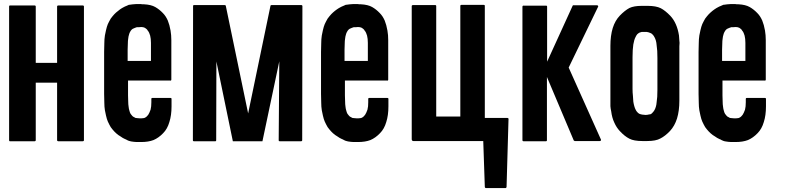

<svg xmlns="http://www.w3.org/2000/svg" viewBox="-20 -704 3924 957"><path d="M398.4 -671.9Q398.4 -587.9 398.4 -420.9Q398.4 -282.2 398.4 -4.9Q398.4 -2.9 396.5 -1Q395.5 0 392.6 0Q351.6 0 270.5 0Q267.6 0 266.6 -1Q264.6 -2.9 264.6 -4.9Q264.6 -100.6 264.6 -292Q240.2 -292 192.4 -292Q180.7 -292 158.2 -292Q158.2 -196.3 158.2 -4.9Q158.2 -2.9 156.2 -1Q155.3 0 153.3 0Q112.3 0 30.3 0Q27.3 0 26.4 -1Q25.4 -2.9 25.4 -4.9Q25.4 -88.9 25.4 -255.9Q25.4 -394.5 25.4 -671.9Q25.4 -673.8 26.4 -675.8Q27.3 -676.8 30.3 -676.8Q71.3 -676.8 153.3 -676.8Q155.3 -676.8 156.2 -675.8Q158.2 -673.8 158.2 -671.9Q158.2 -578.1 158.2 -390.6Q193.4 -390.6 264.6 -390.6Q264.6 -484.4 264.6 -671.9Q264.6 -673.8 266.6 -675.8Q267.6 -676.8 270.5 -676.8Q310.5 -676.8 392.6 -676.8Q395.5 -676.8 396.5 -675.8Q398.4 -673.8 398.4 -671.9Z M829.1 -302.7Q758.8 -302.7 618.2 -302.7Q618.2 -278.3 618.2 -228.5Q618.2 -211.9 619.1 -197.3Q619.1 -183.6 621.1 -171.9Q622.1 -161.1 625 -152.3Q627 -143.6 630.9 -136.7Q634.8 -130.9 638.7 -127Q642.6 -122.1 648.4 -120.1Q651.4 -118.2 655.3 -116.2Q659.2 -115.2 664.1 -115.2Q666 -114.3 674.8 -114.3Q682.6 -114.3 686.5 -114.3Q690.4 -114.3 695.3 -115.2Q699.2 -115.2 704.1 -118.2Q708 -120.1 711.9 -124Q715.8 -127.9 718.8 -131.8Q721.7 -136.7 724.6 -142.6Q727.5 -149.4 730.5 -157.2Q732.4 -164.1 733.4 -173.8Q734.4 -183.6 734.4 -194.3Q734.4 -199.2 734.4 -210.9Q734.4 -212.9 735.4 -214.8Q736.3 -215.8 739.3 -215.8Q769.5 -215.8 830.1 -215.8Q832 -215.8 834 -214.8Q835 -212.9 835 -210.9Q835 -198.2 835 -173.8Q835 -128.9 824.2 -95.7Q814.5 -61.5 793 -40Q770.5 -16.6 745.1 -5.9Q719.7 3.9 683.6 3.9Q680.7 3.9 672.9 3.9Q664.1 3.9 661.1 3.9Q654.3 2.9 647.5 2.9Q640.6 2 633.8 1Q627 0 622.1 -2Q617.2 -3.9 613.3 -5.9Q610.4 -7.8 608.4 -8.8Q606.4 -9.8 603.5 -10.7Q596.7 -13.7 591.8 -16.6Q585.9 -20.5 580.1 -24.4Q575.2 -27.3 569.3 -31.2Q564.5 -35.2 558.6 -40Q549.8 -47.9 541 -58.6Q531.2 -69.3 524.4 -84Q516.6 -98.6 512.7 -111.3Q508.8 -124 502.9 -154.3Q500 -171.9 500 -192.4Q499 -212.9 499 -236.3Q499 -237.3 499 -239.3Q499 -239.3 499 -240.2Q499 -240.2 499 -240.2Q499 -305.7 499 -437.5Q499 -438.5 499 -438.5Q499 -438.5 499 -438.5Q499 -441.4 499 -445.3Q499 -467.8 500 -488.3Q500 -508.8 502.9 -527.3Q508.8 -557.6 512.7 -570.3Q516.6 -584 524.4 -597.7Q531.2 -612.3 541 -623Q549.8 -633.8 558.6 -641.6Q568.4 -650.4 578.1 -657.2Q587.9 -664.1 597.7 -668.9Q600.6 -670.9 603.5 -671.9Q605.5 -672.9 608.4 -673.8Q612.3 -675.8 617.2 -677.7Q621.1 -680.7 628.9 -680.7Q639.6 -682.6 657.2 -683.6Q673.8 -683.6 682.6 -683.6Q686.5 -683.6 690.4 -682.6Q694.3 -682.6 698.2 -682.6Q733.4 -680.7 753.9 -668.9Q774.4 -657.2 792 -638.7Q806.6 -624 816.4 -601.6Q825.2 -580.1 830.1 -551.8Q832 -540 833 -528.3Q834 -515.6 834 -503.9Q834 -438.5 834 -306.6Q834 -304.7 833 -303.7Q831.1 -301.8 829.1 -301.8Q829.1 -302.7 829.1 -302.7ZM732.4 -400.4Q732.4 -429.7 732.4 -490.2Q732.4 -500 731.4 -509.8Q730.5 -518.6 728.5 -526.4Q725.6 -533.2 723.6 -540Q720.7 -546.9 716.8 -550.8Q713.9 -556.6 710 -559.6Q707 -562.5 702.1 -565.4Q697.3 -567.4 693.4 -568.4Q688.5 -569.3 683.6 -569.3Q680.7 -569.3 671.9 -568.4Q664.1 -568.4 662.1 -568.4Q657.2 -567.4 653.3 -565.4Q649.4 -564.5 646.5 -562.5Q640.6 -560.5 636.7 -556.6Q631.8 -551.8 628.9 -545.9Q625 -540 623 -531.2Q620.1 -522.5 619.1 -511.7Q617.2 -501 617.2 -486.3Q616.2 -472.7 616.2 -456.1Q616.2 -437.5 616.2 -400.4Q654.3 -400.4 732.4 -400.4Z M1486.3 -4.9Q1486.3 -2.9 1484.4 -1Q1483.4 0 1481.4 0Q1445.3 0 1374 0Q1372.1 0 1370.1 -1Q1369.1 -2.9 1369.1 -4.9Q1370.1 -135.7 1372.1 -398.4Q1343.8 -265.6 1288.1 0Q1239.3 0 1140.6 0Q1113.3 -132.8 1058.6 -397.5Q1058.6 -266.6 1057.6 -4.9Q1057.6 -2.9 1056.6 -1Q1055.7 0 1052.7 0Q1017.6 0 946.3 0Q943.4 0 942.4 -1Q941.4 -2.9 941.4 -4.9Q941.4 -227.5 942.4 -673.8Q942.4 -675.8 943.4 -677.7Q944.3 -678.7 947.3 -678.7Q998 -678.7 1099.6 -678.7Q1102.5 -678.7 1103.5 -677.7Q1105.5 -676.8 1105.5 -674.8Q1142.6 -496.1 1216.8 -138.7Q1253.9 -317.4 1328.1 -674.8Q1328.1 -676.8 1330.1 -677.7Q1332 -678.7 1333 -678.7Q1382.8 -678.7 1482.4 -678.7Q1484.4 -678.7 1485.4 -677.7Q1487.3 -675.8 1487.3 -673.8Q1486.3 -451.2 1486.3 -4.9Z M1910.2 -302.7Q1839.8 -302.7 1699.2 -302.7Q1699.2 -278.3 1699.2 -228.5Q1699.2 -211.9 1700.2 -197.3Q1700.2 -183.6 1702.1 -171.9Q1703.1 -161.1 1706.1 -152.3Q1708 -143.6 1711.9 -136.7Q1715.8 -130.9 1719.7 -127Q1723.6 -122.1 1729.5 -120.1Q1732.4 -118.2 1736.3 -116.2Q1740.2 -115.2 1745.1 -115.2Q1747.1 -114.3 1755.9 -114.3Q1763.7 -114.3 1767.6 -114.3Q1771.5 -114.3 1776.4 -115.2Q1780.3 -115.2 1785.2 -118.2Q1789.1 -120.1 1793 -124Q1796.9 -127.9 1799.8 -131.8Q1802.7 -136.7 1805.7 -142.6Q1808.6 -149.4 1811.5 -157.2Q1813.5 -164.1 1814.5 -173.8Q1815.4 -183.6 1815.4 -194.3Q1815.4 -199.2 1815.4 -210.9Q1815.4 -212.9 1816.4 -214.8Q1817.4 -215.8 1820.3 -215.8Q1850.6 -215.8 1911.1 -215.8Q1913.1 -215.8 1915 -214.8Q1916 -212.9 1916 -210.9Q1916 -198.2 1916 -173.8Q1916 -128.9 1905.3 -95.7Q1895.5 -61.5 1874 -40Q1851.6 -16.6 1826.2 -5.9Q1800.8 3.9 1764.6 3.9Q1761.7 3.9 1753.9 3.9Q1745.1 3.9 1742.2 3.9Q1735.4 2.9 1728.5 2.9Q1721.7 2 1714.8 1Q1708 0 1703.1 -2Q1698.2 -3.9 1694.3 -5.9Q1691.4 -7.8 1689.5 -8.8Q1687.5 -9.8 1684.6 -10.7Q1677.7 -13.7 1672.9 -16.6Q1667 -20.5 1661.1 -24.4Q1656.2 -27.3 1650.4 -31.2Q1645.5 -35.2 1639.6 -40Q1630.9 -47.9 1622.1 -58.6Q1612.3 -69.3 1605.5 -84Q1597.7 -98.6 1593.8 -111.3Q1589.8 -124 1584 -154.3Q1581.1 -171.9 1581.1 -192.4Q1580.1 -212.9 1580.1 -236.3Q1580.1 -237.3 1580.1 -239.3Q1580.1 -239.3 1580.1 -240.2Q1580.1 -240.2 1580.1 -240.2Q1580.1 -305.7 1580.1 -437.5Q1580.1 -438.5 1580.1 -438.5Q1580.1 -438.5 1580.1 -438.5Q1580.1 -441.4 1580.1 -445.3Q1580.1 -467.8 1581.1 -488.3Q1581.1 -508.8 1584 -527.3Q1589.8 -557.6 1593.8 -570.3Q1597.7 -584 1605.5 -597.7Q1612.3 -612.3 1622.1 -623Q1630.9 -633.8 1639.6 -641.6Q1649.4 -650.4 1659.2 -657.2Q1668.9 -664.1 1678.7 -668.9Q1681.6 -670.9 1684.6 -671.9Q1686.5 -672.9 1689.5 -673.8Q1693.4 -675.8 1698.2 -677.7Q1702.1 -680.7 1710 -680.7Q1720.7 -682.6 1738.3 -683.6Q1754.9 -683.6 1763.7 -683.6Q1767.6 -683.6 1771.5 -682.6Q1775.4 -682.6 1779.3 -682.6Q1814.5 -680.7 1835 -668.9Q1855.5 -657.2 1873 -638.7Q1887.7 -624 1897.5 -601.6Q1906.2 -580.1 1911.1 -551.8Q1913.1 -540 1914.1 -528.3Q1915 -515.6 1915 -503.9Q1915 -438.5 1915 -306.6Q1915 -304.7 1914.1 -303.7Q1912.1 -301.8 1910.2 -301.8Q1910.2 -302.7 1910.2 -302.7ZM1813.5 -400.4Q1813.5 -429.7 1813.5 -490.2Q1813.5 -500 1812.5 -509.8Q1811.5 -518.6 1809.6 -526.4Q1806.6 -533.2 1804.7 -540Q1801.8 -546.9 1797.9 -550.8Q1794.9 -556.6 1791 -559.6Q1788.1 -562.5 1783.2 -565.4Q1778.3 -567.4 1774.4 -568.4Q1769.5 -569.3 1764.6 -569.3Q1761.7 -569.3 1752.9 -568.4Q1745.1 -568.4 1743.2 -568.4Q1738.3 -567.4 1734.4 -565.4Q1730.5 -564.5 1727.5 -562.5Q1721.7 -560.5 1717.8 -556.6Q1712.9 -551.8 1710 -545.9Q1706.1 -540 1704.1 -531.2Q1701.2 -522.5 1700.2 -511.7Q1698.2 -501 1698.2 -486.3Q1697.3 -472.7 1697.3 -456.1Q1697.3 -437.5 1697.3 -400.4Q1735.4 -400.4 1813.5 -400.4Z M2514.6 -109.4Q2511.7 2.9 2504.9 227.5Q2504.9 230.5 2502.9 231.4Q2502 233.4 2500 233.4Q2466.8 233.4 2401.4 233.4Q2399.4 233.4 2398.4 231.4Q2396.5 230.5 2396.5 227.5Q2393.6 151.4 2388.7 -1Q2272.5 -1 2040 -1Q2037.1 -1 2036.1 -2Q2034.2 -3.9 2033.2 -4.9Q2033.2 -5.9 2033.2 -6.8Q2032.2 -6.8 2032.2 -7.8Q2032.2 -91.8 2032.2 -258.8Q2032.2 -397.5 2032.2 -673.8Q2032.2 -675.8 2034.2 -677.7Q2035.2 -678.7 2038.1 -678.7Q2075.2 -678.7 2149.4 -678.7Q2152.3 -678.7 2153.3 -677.7Q2154.3 -675.8 2154.3 -673.8Q2154.3 -490.2 2154.3 -123Q2165 -123 2186.5 -123Q2215.8 -123 2274.4 -123Q2274.4 -306.6 2274.4 -674.8Q2274.4 -677.7 2276.4 -678.7Q2277.3 -679.7 2279.3 -679.7Q2317.4 -679.7 2391.6 -679.7Q2393.6 -679.7 2395.5 -678.7Q2396.5 -677.7 2396.5 -674.8Q2396.5 -488.3 2396.5 -116.2Q2434.6 -116.2 2509.8 -116.2Q2510.7 -116.2 2511.7 -115.2Q2512.7 -115.2 2513.7 -114.3Q2514.6 -113.3 2514.6 -112.3Q2514.6 -112.3 2514.6 -111.3Q2515.6 -110.4 2514.6 -109.4Z M2974.6 -2.9Q2973.6 -2 2972.7 -2Q2971.7 -1 2969.7 -1Q2928.7 -1 2844.7 -1Q2843.8 -1 2842.8 -2Q2840.8 -2.9 2839.8 -3.9Q2795.9 -109.4 2706.1 -320.3Q2706.1 -214.8 2706.1 -4.9Q2706.1 -2.9 2705.1 -1Q2703.1 0 2701.2 0Q2664.1 0 2588.9 0Q2586.9 0 2585.9 -1Q2584 -2.9 2584 -4.9Q2584 -87.9 2584 -254.9Q2584 -393.6 2584 -670.9Q2584 -672.9 2585.9 -674.8Q2586.9 -676.8 2588.9 -675.8Q2627 -675.8 2702.1 -675.8Q2704.1 -675.8 2706.1 -674.8Q2707 -672.9 2707 -670.9Q2707 -579.1 2707 -396.5Q2750 -489.3 2834 -674.8Q2835 -676.8 2835.9 -677.7Q2837.9 -677.7 2838.9 -677.7Q2878.9 -677.7 2957 -677.7Q2958 -677.7 2959 -676.8Q2960 -675.8 2960.9 -674.8Q2961.9 -673.8 2961.9 -672.9Q2961.9 -671.9 2960.9 -669.9Q2912.1 -569.3 2814.5 -367.2Q2868.2 -247.1 2975.6 -7.8Q2975.6 -6.8 2975.6 -4.9Q2975.6 -3.9 2974.6 -2.9Z M3366.2 -473.6Q3366.2 -383.8 3366.2 -202.1Q3366.2 -151.4 3354.5 -113.3Q3342.8 -76.2 3319.3 -50.8Q3294.9 -25.4 3271.5 -13.7Q3249 -1 3206.1 -1Q3204.1 -1 3202.1 -1Q3200.2 -1 3199.2 -1Q3198.2 -1 3196.3 -1Q3192.4 -1 3188.5 -1Q3184.6 -1 3181.6 -1Q3139.6 -1 3117.2 -12.7Q3093.8 -24.4 3069.3 -50.8Q3052.7 -68.4 3042 -92.8Q3030.3 -117.2 3026.4 -149.4Q3023.4 -162.1 3022.5 -174.8Q3022.5 -188.5 3022.5 -203.1Q3022.5 -293.9 3022.5 -475.6Q3022.5 -526.4 3034.2 -564.5Q3045.9 -601.6 3069.3 -626Q3093.8 -651.4 3117.2 -664.1Q3139.6 -674.8 3178.7 -674.8Q3181.6 -674.8 3183.6 -674.8Q3185.5 -674.8 3187.5 -674.8Q3189.5 -674.8 3191.4 -674.8Q3192.4 -674.8 3194.3 -674.8Q3198.2 -674.8 3201.2 -674.8Q3205.1 -674.8 3208 -674.8Q3250 -674.8 3273.4 -663.1Q3295.9 -651.4 3321.3 -625Q3337.9 -607.4 3348.6 -583Q3359.4 -558.6 3364.3 -527.3Q3365.2 -514.6 3366.2 -501Q3367.2 -496.1 3367.2 -490.2Q3367.2 -482.4 3366.2 -473.6ZM3256.8 -415Q3256.8 -434.6 3255.9 -450.2Q3254.9 -465.8 3252.9 -478.5Q3252 -492.2 3249 -502Q3246.1 -511.7 3242.2 -518.6Q3238.3 -526.4 3233.4 -531.2Q3228.5 -537.1 3222.7 -539.1Q3211.9 -543.9 3203.1 -544.9Q3193.4 -544.9 3187.5 -544.9Q3184.6 -544.9 3182.6 -544.9Q3180.7 -544.9 3178.7 -544.9Q3175.8 -543.9 3172.9 -543Q3169.9 -543 3167 -541Q3161.1 -538.1 3156.2 -533.2Q3151.4 -527.3 3148.4 -520.5Q3144.5 -513.7 3141.6 -503.9Q3138.7 -494.1 3136.7 -482.4Q3134.8 -469.7 3133.8 -454.1Q3132.8 -437.5 3132.8 -418.9Q3132.8 -366.2 3132.8 -260.7Q3132.8 -242.2 3134.8 -225.6Q3135.7 -210 3136.7 -197.3Q3138.7 -184.6 3141.6 -174.8Q3144.5 -164.1 3148.4 -157.2Q3151.4 -150.4 3156.2 -145.5Q3161.1 -139.6 3167 -136.7Q3170.9 -134.8 3180.7 -132.8Q3191.4 -131.8 3200.2 -130.9Q3201.2 -130.9 3203.1 -131.8Q3205.1 -131.8 3207 -131.8Q3210.9 -132.8 3215.8 -133.8Q3221.7 -133.8 3222.7 -134.8Q3229.5 -137.7 3233.4 -143.6Q3238.3 -148.4 3242.2 -155.3Q3246.1 -162.1 3249 -171.9Q3252 -181.6 3252.9 -194.3Q3254.9 -206.1 3255.9 -221.7Q3256.8 -238.3 3256.8 -256.8Q3256.8 -309.6 3256.8 -415Z M3792 -302.7Q3721.7 -302.7 3581.1 -302.7Q3581.1 -278.3 3581.1 -228.5Q3581.1 -211.9 3582 -197.3Q3582 -183.6 3584 -171.9Q3585 -161.1 3587.9 -152.3Q3589.8 -143.6 3593.8 -136.7Q3597.7 -130.9 3601.6 -127Q3605.5 -122.1 3611.3 -120.1Q3614.3 -118.2 3618.2 -116.2Q3622.1 -115.2 3627 -115.2Q3628.9 -114.3 3637.7 -114.3Q3645.5 -114.3 3649.4 -114.3Q3653.3 -114.3 3658.2 -115.2Q3662.1 -115.2 3667 -118.2Q3670.9 -120.1 3674.8 -124Q3678.7 -127.9 3681.6 -131.8Q3684.6 -136.7 3687.5 -142.6Q3690.4 -149.4 3693.4 -157.2Q3695.3 -164.1 3696.3 -173.8Q3697.3 -183.6 3697.3 -194.3Q3697.3 -199.2 3697.3 -210.9Q3697.3 -212.9 3698.2 -214.8Q3699.2 -215.8 3702.1 -215.8Q3732.4 -215.8 3793 -215.8Q3794.9 -215.8 3796.9 -214.8Q3797.9 -212.9 3797.9 -210.9Q3797.9 -198.2 3797.9 -173.8Q3797.9 -128.9 3787.1 -95.7Q3777.3 -61.5 3755.9 -40Q3733.4 -16.6 3708 -5.9Q3682.6 3.9 3646.5 3.9Q3643.6 3.9 3635.7 3.9Q3627 3.9 3624 3.9Q3617.2 2.9 3610.4 2.9Q3603.5 2 3596.7 1Q3589.8 0 3585 -2Q3580.1 -3.9 3576.2 -5.9Q3573.2 -7.8 3571.3 -8.8Q3569.3 -9.8 3566.4 -10.7Q3559.6 -13.7 3554.7 -16.6Q3548.8 -20.5 3543 -24.4Q3538.1 -27.3 3532.2 -31.2Q3527.3 -35.2 3521.5 -40Q3512.7 -47.9 3503.9 -58.6Q3494.1 -69.3 3487.3 -84Q3479.5 -98.6 3475.6 -111.3Q3471.7 -124 3465.8 -154.3Q3462.9 -171.9 3462.9 -192.4Q3461.9 -212.9 3461.9 -236.3Q3461.9 -237.3 3461.9 -239.3Q3461.9 -239.3 3461.9 -240.2Q3461.9 -240.2 3461.9 -240.2Q3461.9 -305.7 3461.9 -437.5Q3461.9 -438.5 3461.9 -438.5Q3461.9 -438.5 3461.9 -438.5Q3461.9 -441.4 3461.9 -445.3Q3461.9 -467.8 3462.9 -488.3Q3462.9 -508.8 3465.8 -527.3Q3471.7 -557.6 3475.6 -570.3Q3479.5 -584 3487.3 -597.7Q3494.1 -612.3 3503.9 -623Q3512.7 -633.8 3521.5 -641.6Q3531.2 -650.4 3541 -657.2Q3550.8 -664.1 3560.5 -668.9Q3563.5 -670.9 3566.4 -671.9Q3568.4 -672.9 3571.3 -673.8Q3575.2 -675.8 3580.1 -677.7Q3584 -680.7 3591.8 -680.7Q3602.5 -682.6 3620.1 -683.6Q3636.7 -683.6 3645.5 -683.6Q3649.4 -683.6 3653.3 -682.6Q3657.2 -682.6 3661.1 -682.6Q3696.3 -680.7 3716.8 -668.9Q3737.3 -657.2 3754.9 -638.7Q3769.5 -624 3779.3 -601.6Q3788.1 -580.1 3793 -551.8Q3794.9 -540 3795.9 -528.3Q3796.9 -515.6 3796.9 -503.9Q3796.9 -438.5 3796.9 -306.6Q3796.9 -304.7 3795.9 -303.7Q3793.9 -301.8 3792 -301.8Q3792 -302.7 3792 -302.7ZM3695.3 -400.4Q3695.3 -429.7 3695.3 -490.2Q3695.3 -500 3694.3 -509.8Q3693.4 -518.6 3691.4 -526.4Q3688.5 -533.2 3686.5 -540Q3683.6 -546.9 3679.7 -550.8Q3676.8 -556.6 3672.9 -559.6Q3669.9 -562.5 3665 -565.4Q3660.2 -567.4 3656.2 -568.4Q3651.4 -569.3 3646.5 -569.3Q3643.6 -569.3 3634.8 -568.4Q3627 -568.4 3625 -568.4Q3620.1 -567.4 3616.2 -565.4Q3612.3 -564.5 3609.4 -562.5Q3603.5 -560.5 3599.6 -556.6Q3594.7 -551.8 3591.8 -545.9Q3587.9 -540 3585.9 -531.2Q3583 -522.5 3582 -511.7Q3580.1 -501 3580.1 -486.3Q3579.1 -472.7 3579.1 -456.1Q3579.1 -437.5 3579.1 -400.4Q3617.2 -400.4 3695.3 -400.4Z"/></svg>

Font: Typeface
Style: Regular
Weight: 400
Version: Version 1.0